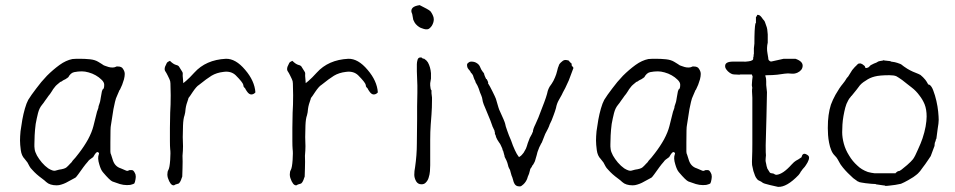

<svg xmlns="http://www.w3.org/2000/svg" viewBox="-20 -712 3722 748"><path d="M228 -400Q225 -399 222 -396Q220 -395 219 -394V-395L218 -394Q217 -393 216 -393H215L214 -392Q208 -387 202 -382Q197 -378 192 -371Q186 -364 183 -358Q180 -353 175 -346Q169 -339 163 -330L155 -319Q150 -311 144 -304Q133 -291 128 -271Q123 -251 119 -229Q116 -206 115 -185Q114 -164 114 -150Q114 -150 114 -141Q114 -137 115 -131Q116 -121 124 -106Q132 -92 143 -79Q155 -65 168 -56Q186 -45 195 -47Q202 -49 210 -51Q232 -54 239 -60Q246 -66 253 -74Q260 -80 263 -86Q273 -96 288 -116Q308 -142 323 -169Q338 -197 344 -221Q357 -273 358 -277Q362 -287 362 -289L363 -290L364 -298Q365 -300 368 -310Q370 -315 371 -322Q372 -327 373 -334Q374 -340 375 -345Q376 -351 377 -356Q379 -360 379 -363H380L381 -364Q386 -367 386 -382Q386 -392 375 -402Q366 -411 353 -418.5Q340 -426 325 -430Q311 -434 299 -434Q284 -434 269 -431Q255 -428 246 -411Q245 -411 245 -410H244Q243 -409 241 -407H240Q238 -405 236 -404Q231 -402 228 -400ZM489 8Q485 9 473 9Q461 9 447 5Q432 0 418 -5Q408 -9 381 -41Q373 -50 367 -71Q359 -96 365 -111Q368 -117 361 -119L359 -120L357 -119Q352 -115 349 -110Q345 -103 343 -100Q326 -89 322 -82Q313 -72 305 -61Q293 -44 284.5 -32.5Q276 -21 274 -20Q271 -18 237 0Q229 4 219 7Q210 10 201 10Q174 10 160 -3Q154 -9 143 -17Q132 -25 123 -33Q114 -41 106 -50Q98 -58 95 -64Q91 -72 87 -79Q83 -85 76 -93Q64 -105 61 -127Q58 -149 58 -165Q58 -180 60 -201Q63 -223 67 -246Q71 -268 77 -289Q83 -310 90 -323Q101 -341 121 -367Q140 -393 163 -417Q186 -440 212 -459Q237 -477 262 -482Q271 -483 278 -483Q286 -483 293 -483Q311 -483 331 -481Q350 -479 363 -471Q369 -467 376 -463Q385 -456 391 -455Q397 -453 403 -451Q410 -449 418 -449H419Q426 -449 432 -452L434 -453Q435 -453 439 -453H438H439Q454 -453 459 -444Q466 -434 466 -424Q466 -415 463 -403Q457 -386 456 -382Q452 -373 447 -362H446Q442 -352 437 -341Q431 -329 428 -315Q422 -289 422 -287Q413 -228 412 -223Q410 -217 410 -156V-122Q410 -114 413 -109Q414 -105 420 -87Q428 -63 451 -56Q458 -53 472 -47Q478 -45 483 -49Q493 -50 495 -49H496Q498 -49 502 -44Q506 -38 508 -32Q510 -23 508 -14Q506 -1 503 3Q500 5 489 8Z M663 7Q659 10 657 10Q644 11 634 -19Q632 -26 632 -32Q632 -44 636 -50Q641 -59 643 -89Q645 -118 643 -131Q642 -142 642 -163V-214Q642 -245 643 -273Q645 -302 645 -341Q644 -380 644 -387Q644 -396 640 -404Q637 -410 633 -418.5Q629 -427 623 -436Q620 -442 623 -452Q628 -464 630 -467Q632 -470 636 -472Q639 -473 642 -475Q655 -462 666 -459Q676 -457 679 -450Q685 -441 689 -434Q692 -430 692 -426Q691 -419 693 -402L694 -388L705 -397Q718 -408 737 -429Q782 -479 860 -483Q898 -484 935 -440Q972 -397 975 -352Q968 -344 959 -344Q950 -344 942 -356Q939 -360 938 -362Q936 -368 930 -373Q928 -376 928 -381Q926 -391 898 -419Q880 -436 851 -432Q824 -429 804 -417Q786 -406 755 -381Q746 -376 731 -354Q718 -334 715 -331L714 -330V-328Q705 -304 703 -288Q702 -273 699 -263Q694 -250 693 -223Q693 -197 692 -178Q693 -159 693 -142.5Q693 -126 691 -105Q692 -84 691 -56L690 -24Q689 -23 687.5 -17.5Q686 -12 683 -6Q680 0 676 3Q669 5 663 7Z M1140 7Q1136 10 1134 10Q1121 11 1111 -19Q1109 -26 1109 -32Q1109 -44 1113 -50Q1118 -59 1120 -89Q1122 -118 1120 -131Q1119 -142 1119 -163V-214Q1119 -245 1120 -273Q1122 -302 1122 -341Q1121 -380 1121 -387Q1121 -396 1117 -404Q1114 -410 1110 -418.5Q1106 -427 1100 -436Q1097 -442 1100 -452Q1105 -464 1107 -467Q1109 -470 1113 -472Q1116 -473 1119 -475Q1132 -462 1143 -459Q1153 -457 1156 -450Q1162 -441 1166 -434Q1169 -430 1169 -426Q1168 -419 1170 -402L1171 -388L1182 -397Q1195 -408 1214 -429Q1259 -479 1337 -483Q1375 -484 1412 -440Q1449 -397 1452 -352Q1445 -344 1436 -344Q1427 -344 1419 -356Q1416 -360 1415 -362Q1413 -368 1407 -373Q1405 -376 1405 -381Q1403 -391 1375 -419Q1357 -436 1328 -432Q1301 -429 1281 -417Q1263 -406 1232 -381Q1223 -376 1208 -354Q1195 -334 1192 -331L1191 -330V-328Q1182 -304 1180 -288Q1179 -273 1176 -263Q1171 -250 1170 -223Q1170 -197 1169 -178Q1170 -159 1170 -142.5Q1170 -126 1168 -105Q1169 -84 1168 -56L1167 -24Q1166 -23 1164.5 -17.5Q1163 -12 1160 -6Q1157 0 1153 3Q1146 5 1140 7Z M1586 -657Q1584 -661 1583 -665Q1581 -675 1588 -682Q1595 -689 1615 -692Q1620 -690 1642 -678Q1653 -672 1657 -668Q1661 -663 1665.5 -654Q1670 -645 1670 -637Q1670 -624 1662 -611Q1653 -599 1646 -598Q1639 -597 1632 -599Q1625 -601 1619 -603.5Q1613 -606 1606 -612Q1599 -618 1595.5 -624Q1592 -630 1590 -635Q1588 -648 1586 -657ZM1661 -360V-350V-349L1663 -332V-323Q1663 -292 1661 -266L1658 -226Q1656 -199 1656 -168V-68Q1656 -58 1655 -45Q1654 -32 1650 -20Q1647 -9 1639 -1Q1633 6 1622 6Q1608 6 1601 -6Q1594 -19 1594 -31Q1594 -46 1597 -60Q1604 -108 1604 -153Q1604 -199 1605 -247Q1605 -273 1605 -298Q1606 -324 1606 -351V-379L1604 -434V-462Q1604 -470 1607 -480Q1610 -488 1617 -488H1622L1627 -484Q1630 -483 1633 -483L1634 -482Q1642 -477 1647 -469Q1652 -460 1655 -449.5Q1658 -439 1659 -427V-406L1656 -388V-387V-379Q1656 -377 1657 -371Q1657 -364 1661 -360Z M1900 -217Q1899 -217 1899 -219Q1895 -233 1873 -285Q1862 -310 1861 -316Q1858 -335 1855 -340Q1853 -345 1850 -352Q1848 -359 1845 -367Q1840 -380 1837 -384Q1834 -389 1833 -391Q1832 -397 1828 -403Q1826 -408 1825 -411Q1824 -418 1818 -426H1817Q1816 -428 1814 -430Q1812 -433 1811 -436H1810V-437Q1805 -442 1802 -447V-446Q1802 -447 1802 -447Q1800 -451 1799.5 -457.5Q1799 -464 1804 -467Q1809 -472 1816 -472Q1828 -472 1836 -467Q1845 -462 1849 -454Q1855 -439 1861 -432Q1864 -429 1866 -425Q1866 -422 1869 -415L1874 -404H1876Q1878 -401 1880 -396L1882 -390L1881 -388L1884 -383Q1887 -379 1899 -355Q1909 -335 1912 -327Q1924 -284 1927 -280Q1946 -239 1948 -230Q1949 -222 1956 -203Q1962 -185 1971 -165Q1978 -144 1986 -127Q1994 -110 1999 -104L2002 -100L2005 -102Q2012 -106 2020 -117Q2026 -127 2029 -133Q2033 -143 2036 -154Q2039 -163 2044 -175Q2055 -194 2055 -197L2056 -198Q2056 -208 2066 -228Q2076 -248 2092 -292Q2110 -337 2114 -358Q2116 -364 2117 -366Q2119 -369 2121 -374Q2130 -386 2136 -397Q2143 -411 2147 -423Q2150 -433 2152 -441V-442Q2154 -450 2157 -456V-457Q2159 -464 2169 -472Q2177 -480 2187 -478Q2195 -477 2197 -475V-474Q2203 -467 2206 -465L2207 -464V-461Q2207 -453 2212 -452L2214 -447Q2200 -410 2196 -399Q2180 -363 2173 -352Q2172 -348 2157 -322Q2149 -308 2146 -291Q2142 -277 2137 -264Q2133 -252 2129 -243Q2119 -223 2119 -220Q2118 -216 2104 -190Q2100 -181 2091 -157Q2088 -153 2084 -144Q2081 -139 2079 -133Q2073 -119 2071 -108Q2066 -89 2064 -84Q2061 -77 2056 -69H2055L2051 -61Q2049 -58 2046 -54Q2044 -48 2044 -46L2041 -35Q2038 -29 2036 -23Q2035 -18 2032 -11.5Q2029 -5 2024 1Q2019 7 2013 11Q2009 15 2002 14Q1991 14 1985 5Q1981 -1 1978 -14Q1976 -22 1973 -28Q1971 -34 1969 -42Q1968 -50 1963 -57Q1960 -63 1959 -69Q1957 -78 1953 -87Q1947 -99 1946 -101Q1946 -105 1944 -110L1940 -125H1939Q1938 -130 1937 -132V-133Q1929 -152 1925 -156Q1916 -169 1913 -177Q1912 -182 1911 -184V-185L1910 -187Q1908 -189 1908 -191Q1909 -195 1907 -199Q1907 -201 1906.5 -202.5Q1906 -204 1905.5 -205.5Q1905 -207 1904 -208ZM2024 1Q2024 1 2024 2ZM1861 -432Q1862 -432 1862 -432Z M2472 -400Q2469 -399 2466 -396Q2464 -395 2463 -394V-395L2462 -394Q2461 -393 2460 -393H2459L2458 -392Q2452 -387 2446 -382Q2441 -378 2436 -371Q2430 -364 2427 -358Q2424 -353 2419 -346Q2413 -339 2407 -330L2399 -319Q2394 -311 2388 -304Q2377 -291 2372 -271Q2367 -251 2363 -229Q2360 -206 2359 -185Q2358 -164 2358 -150Q2358 -150 2358 -141Q2358 -137 2359 -131Q2360 -121 2368 -106Q2376 -92 2387 -79Q2399 -65 2412 -56Q2430 -45 2439 -47Q2446 -49 2454 -51Q2476 -54 2483 -60Q2490 -66 2497 -74Q2504 -80 2507 -86Q2517 -96 2532 -116Q2552 -142 2567 -169Q2582 -197 2588 -221Q2601 -273 2602 -277Q2606 -287 2606 -289L2607 -290L2608 -298Q2609 -300 2612 -310Q2614 -315 2615 -322Q2616 -327 2617 -334Q2618 -340 2619 -345Q2620 -351 2621 -356Q2623 -360 2623 -363H2624L2625 -364Q2630 -367 2630 -382Q2630 -392 2619 -402Q2610 -411 2597 -418.5Q2584 -426 2569 -430Q2555 -434 2543 -434Q2528 -434 2513 -431Q2499 -428 2490 -411Q2489 -411 2489 -410H2488Q2487 -409 2485 -407H2484Q2482 -405 2480 -404Q2475 -402 2472 -400ZM2733 8Q2729 9 2717 9Q2705 9 2691 5Q2676 0 2662 -5Q2652 -9 2625 -41Q2617 -50 2611 -71Q2603 -96 2609 -111Q2612 -117 2605 -119L2603 -120L2601 -119Q2596 -115 2593 -110Q2589 -103 2587 -100Q2570 -89 2566 -82Q2557 -72 2549 -61Q2537 -44 2528.5 -32.5Q2520 -21 2518 -20Q2515 -18 2481 0Q2473 4 2463 7Q2454 10 2445 10Q2418 10 2404 -3Q2398 -9 2387 -17Q2376 -25 2367 -33Q2358 -41 2350 -50Q2342 -58 2339 -64Q2335 -72 2331 -79Q2327 -85 2320 -93Q2308 -105 2305 -127Q2302 -149 2302 -165Q2302 -180 2304 -201Q2307 -223 2311 -246Q2315 -268 2321 -289Q2327 -310 2334 -323Q2345 -341 2365 -367Q2384 -393 2407 -417Q2430 -440 2456 -459Q2481 -477 2506 -482Q2515 -483 2522 -483Q2530 -483 2537 -483Q2555 -483 2575 -481Q2594 -479 2607 -471Q2613 -467 2620 -463Q2629 -456 2635 -455Q2641 -453 2647 -451Q2654 -449 2662 -449H2663Q2670 -449 2676 -452L2678 -453Q2679 -453 2683 -453H2682H2683Q2698 -453 2703 -444Q2710 -434 2710 -424Q2710 -415 2707 -403Q2701 -386 2700 -382Q2696 -373 2691 -362H2690Q2686 -352 2681 -341Q2675 -329 2672 -315Q2666 -289 2666 -287Q2657 -228 2656 -223Q2654 -217 2654 -156V-122Q2654 -114 2657 -109Q2658 -105 2664 -87Q2672 -63 2695 -56Q2702 -53 2716 -47Q2722 -45 2727 -49Q2737 -50 2739 -49H2740Q2742 -49 2746 -44Q2750 -38 2752 -32Q2754 -23 2752 -14Q2750 -1 2747 3Q2744 5 2733 8Z M2929 -651 2930 -654Q2930 -654 2933 -654Q2939 -654 2945 -647Q2948 -644 2949 -642Q2951 -638 2956 -633Q2960 -629 2964 -615Q2968 -605 2969 -598L2971 -578V-546Q2966 -525 2970 -504Q2972 -490 2973 -486V-485Q2973 -478 2978 -475Q2982 -471 2988 -473L3033 -483Q3057 -483 3079 -483V-482V-483Q3108 -473 3107 -455Q3106 -438 3087 -429Q3076 -424 3065 -425Q3049 -427 3037 -425L3008 -421Q2990 -419 2967 -419L2961 -418L2963 -412Q2965 -406 2965 -395Q2965 -383 2965 -381L2968 -353L2966 -258Q2963 -162 2963 -146Q2963 -111 2964 -107Q2964 -104 2963 -96Q2962 -85 2963 -82Q2964 -80 2965 -73Q2966 -65 2969 -57V-56L2979 -40Q2981 -37 2992 -36L2995 -35Q2999 -31 3005 -31Q3030 -33 3064 -71Q3074 -82 3081 -86Q3085 -88 3090 -91Q3094 -94 3096 -95Q3100 -97 3102 -99L3103 -100V-101Q3106 -113 3114 -113Q3119 -113 3126 -108Q3132 -104 3132 -98Q3132 -90 3126 -79Q3119 -67 3115 -62Q3110 -57 3107 -53Q3104 -49 3102 -46Q3099 -43 3097 -38L3091 -30Q3045 18 3011 16Q3006 15 2980 9Q2954 3 2950 -1Q2947 -4 2938 -8Q2932 -10 2929 -15Q2924 -21 2921.5 -27.5Q2919 -34 2915 -46Q2912 -59 2910 -69Q2909 -79 2910 -99Q2911 -119 2911 -153V-331Q2909 -363 2910 -367L2911 -368L2909 -380Q2910 -402 2912 -413V-414L2909 -422H2868Q2863 -422 2861 -421L2840 -422Q2829 -422 2816 -434Q2804 -446 2805 -455Q2805 -472 2836 -472Q2843 -472 2846 -472H2875Q2883 -471 2896 -473Q2905 -474 2910 -477Q2916 -480 2914 -487Q2914 -488 2915 -489Q2916 -492 2916 -497Q2916 -500 2917 -502Q2917 -503 2917 -514V-524L2919 -542Q2919 -602 2923 -621Q2924 -622 2925 -622Q2925 -634 2925 -643V-646H2926Z M3556 -129Q3568 -155 3574 -173Q3582 -197 3586 -219Q3590 -242 3590 -258Q3590 -286 3582 -306Q3574 -325 3562 -340Q3549 -358 3532 -371Q3523 -378 3514 -385Q3505 -392 3495 -400Q3481 -410 3472 -415Q3463 -419 3445 -419Q3407 -419 3388 -414Q3368 -409 3353 -398Q3334 -387 3325 -373Q3321 -367 3298 -339Q3298 -339 3297 -338H3296V-337L3292 -332Q3288 -328 3284 -320Q3277 -308 3273 -292.5Q3269 -277 3266 -260Q3263 -243 3262 -226.5Q3261 -210 3261 -197Q3261 -176 3267.5 -152Q3274 -128 3288 -106Q3301 -84 3320 -67Q3336 -51 3361 -42Q3368 -40 3374 -39L3387 -37H3388H3467H3469L3470 -39Q3478 -46 3481 -45.5Q3484 -45 3492 -51Q3500 -57 3514 -69Q3530 -83 3537 -92Q3545 -103 3556 -129ZM3598 -92Q3582 -68 3576 -61Q3563 -42 3556 -36Q3552 -32 3538 -22Q3528 -16 3518 -10Q3513 -7 3503 -2Q3491 3 3490 4Q3468 9 3446 11Q3431 13 3428 12V11Q3427 11 3420 10L3392 6Q3392 5 3392 5V6Q3392 6 3392 6V5Q3387 5 3374 4Q3365 3 3355 2H3354Q3345 1 3335 -1Q3327 -2 3323 -5H3322Q3313 -11 3304 -18Q3293 -28 3283 -38Q3273 -48 3264 -59Q3253 -73 3252 -76Q3247 -86 3243 -92Q3240 -98 3231 -107H3232H3231Q3223 -115 3218 -128Q3213 -140 3210 -156Q3207 -171 3206 -186Q3205 -201 3205 -213Q3205 -242 3208 -263Q3211 -285 3217 -304Q3224 -323 3235 -343Q3251 -371 3263 -385Q3274 -399 3274 -400L3279 -408Q3284 -412 3290 -423Q3297 -435 3300 -439Q3313 -455 3317 -457V-458Q3321 -462 3324 -464Q3327 -465 3331 -465Q3333 -465 3337 -463H3338Q3350 -455 3350 -452Q3350 -448 3353 -447Q3357 -447 3359 -448L3362 -449L3363 -450H3364L3372 -458Q3372 -458 3376 -460Q3385 -465 3394 -468Q3403 -474 3407 -474Q3423 -476 3423 -478Q3424 -475 3426 -477L3427 -476H3429L3447 -474Q3450 -474 3451 -472H3452Q3468 -470 3476 -467Q3490 -463 3495 -458Q3498 -455 3515 -444Q3525 -438 3536 -433Q3557 -424 3558 -424Q3559 -424 3566 -420Q3571 -416 3576 -411Q3580 -407 3585 -401Q3589 -396 3594 -387L3595 -385L3596 -383H3598L3599 -382H3601Q3610 -376 3616 -359Q3623 -341 3628 -319Q3633 -297 3635 -277Q3637 -256 3637 -245Q3637 -233 3633 -210Q3630 -191 3628 -172Q3625 -168 3625 -163Q3624 -160 3622 -156V-155Q3621 -152 3621 -146Q3621 -143 3619 -139Q3607 -107 3606 -104Q3605 -103 3598 -92ZM3407 -474Q3407 -475 3407 -475Z"/></svg>

Font: ToneOZ-Pinyin-Tsuipita-TC
Style: Regular
Weight: 400
Designer: ÂÆ£ÂøóÂáåJeffrey Xuan(jeffreyx@gmail.com, ToneOZ.com) ÈòøÂù§(cjkFonts)
Foundry: ToneOZ
Version: Version 0.24071